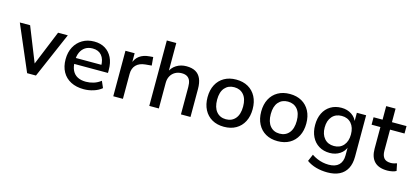

<svg xmlns="http://www.w3.org/2000/svg" viewBox="-69 -1257 4331 1998"><g transform="rotate(15 2096.5 -258.0)"><path d="M216 0 6 -490H117L277 -89H254L418 -490H523L311 0Z M827 9Q746 9 687 -21.5Q628 -52 596.5 -109Q565 -166 565 -244Q565 -320 595.5 -377Q626 -434 680.5 -466.5Q735 -499 807 -499Q876 -499 925 -469Q974 -439 1001 -384.5Q1028 -330 1028 -254V-220H645V-284H957L941 -269Q941 -344 907 -384.5Q873 -425 810 -425Q763 -425 730.5 -404Q698 -383 680.5 -345Q663 -307 663 -254V-247Q663 -189 682 -150Q701 -111 738 -91.5Q775 -72 829 -72Q870 -72 911 -84.5Q952 -97 988 -125L1019 -54Q984 -24 932 -7.5Q880 9 827 9Z M1144 0V-490H1243V-373H1235Q1252 -432 1294 -463Q1336 -494 1403 -499L1440 -502L1448 -412L1382 -406Q1317 -400 1282.5 -364.5Q1248 -329 1248 -269V0Z M1532 0V-705H1634V-387H1624Q1646 -441 1693 -470Q1740 -499 1800 -499Q1860 -499 1898.5 -477.5Q1937 -456 1956.5 -412Q1976 -368 1976 -301V0H1873V-295Q1873 -336 1862.5 -362.5Q1852 -389 1829.5 -402.5Q1807 -416 1772 -416Q1731 -416 1700 -398Q1669 -380 1652 -348.5Q1635 -317 1635 -276V0Z M2337 9Q2263 9 2208.5 -22Q2154 -53 2124 -110.5Q2094 -168 2094 -245Q2094 -323 2124 -380Q2154 -437 2208.5 -468Q2263 -499 2337 -499Q2411 -499 2465.5 -468Q2520 -437 2550 -380Q2580 -323 2580 -245Q2580 -168 2550 -110.5Q2520 -53 2465.5 -22Q2411 9 2337 9ZM2337 -72Q2401 -72 2439 -117Q2477 -162 2477 -246Q2477 -329 2439 -373Q2401 -417 2337 -417Q2273 -417 2235 -373Q2197 -329 2197 -246Q2197 -162 2235 -117Q2273 -72 2337 -72Z M2915 9Q2841 9 2786.5 -22Q2732 -53 2702 -110.5Q2672 -168 2672 -245Q2672 -323 2702 -380Q2732 -437 2786.5 -468Q2841 -499 2915 -499Q2989 -499 3043.5 -468Q3098 -437 3128 -380Q3158 -323 3158 -245Q3158 -168 3128 -110.5Q3098 -53 3043.5 -22Q2989 9 2915 9ZM2915 -72Q2979 -72 3017 -117Q3055 -162 3055 -246Q3055 -329 3017 -373Q2979 -417 2915 -417Q2851 -417 2813 -373Q2775 -329 2775 -246Q2775 -162 2813 -117Q2851 -72 2915 -72Z M3499 189Q3435 189 3377.5 173Q3320 157 3276 125L3308 50Q3336 69 3366.5 82Q3397 95 3428.5 101.5Q3460 108 3493 108Q3564 108 3601 72Q3638 36 3638 -32V-130H3644Q3628 -76 3580.5 -44.5Q3533 -13 3471 -13Q3404 -13 3354 -43.5Q3304 -74 3277 -129Q3250 -184 3250 -256Q3250 -329 3277 -383.5Q3304 -438 3354 -468.5Q3404 -499 3471 -499Q3534 -499 3581.5 -467Q3629 -435 3644 -382H3637V-490H3737V-44Q3737 32 3709.5 84Q3682 136 3629 162.5Q3576 189 3499 189ZM3495 -94Q3560 -94 3598 -138Q3636 -182 3636 -256Q3636 -331 3598 -374.5Q3560 -418 3495 -418Q3430 -418 3391.5 -374.5Q3353 -331 3353 -256Q3353 -182 3391.5 -138Q3430 -94 3495 -94Z M4097 9Q4004 9 3958 -38.5Q3912 -86 3912 -176V-410H3817V-490H3914V-636H4015V-490H4172V-410H4016V-183Q4016 -131 4038.5 -104Q4061 -77 4112 -77Q4129 -77 4145 -81Q4161 -85 4177 -90L4193 -12Q4176 -2 4149 3.5Q4122 9 4097 9Z"/></g></svg>

Font: Nunito Sans 11pt SemiBold
Style: Regular
Weight: 600
Version: Version 3.101;gftools[0.9.27]